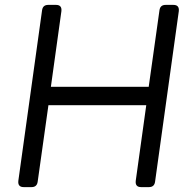

<svg xmlns="http://www.w3.org/2000/svg" viewBox="-20 -765 777 785"><path d="M77 0Q52 0 55 -26L152 -723Q155 -745 177 -745H209Q234 -745 231 -719L188 -410H588L632 -723Q635 -745 657 -745H689Q714 -745 711 -719L614 -22Q611 0 589 0H557Q532 0 535 -26L578 -335H178L134 -22Q131 0 109 0Z"/></svg>

Font: Pitagon Sans Text
Style: Italic
Weight: 400
Italic angle: -8°
Designer: Travis Tran
Foundry: Pitagon
Version: Version 1.001; ttfautohint (v1.8.4.7-5d5b);gftools[0.9.26]